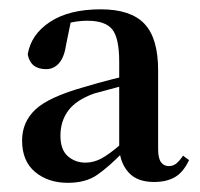

<svg xmlns="http://www.w3.org/2000/svg" viewBox="-20 -853 429 412"><path d="M310.7 -462.5Q275.3 -462.5 257 -481.8Q238.7 -501 235.8 -533.1V-534.8V-720.5Q235.8 -771.3 220.9 -789.9Q205.9 -808.5 167.6 -808.5Q151.4 -808.5 134.1 -805.1Q116.8 -801.7 93.1 -791.9L132.8 -810.7L122.2 -758.9Q118.2 -730.5 106.7 -717.5Q95.3 -704.6 79.2 -704.6Q45.3 -704.6 39.5 -736.3Q46.4 -779 87.3 -806Q128.2 -833 196.2 -833Q260.5 -833 289.9 -802Q319.3 -771 319.3 -702.4V-533.7Q319.3 -513.8 325.3 -505.2Q331.4 -496.6 342.2 -496.6Q350.9 -496.6 357.6 -501.6Q364.2 -506.5 372.9 -518.9L385.7 -509.4Q373.2 -483.1 355.2 -472.8Q337.2 -462.5 310.7 -462.5ZM125.5 -460.7Q83.3 -460.7 55.3 -484Q27.4 -507.4 27.4 -551.3Q27.4 -591 55.8 -617.8Q84.2 -644.7 159.6 -665.9Q187.4 -674.4 220 -682.7Q252.5 -690.9 280 -696.9V-678.4Q252.8 -671.4 225.9 -664.2Q199 -657.1 181.8 -652.3Q143.5 -638.5 126.6 -615.8Q109.7 -593.1 109.7 -561.8Q109.7 -531.5 125.7 -517.7Q141.6 -504 163.4 -504Q180.6 -504 197.4 -512.8Q214.1 -521.7 240 -544.1L256 -539.3L243.5 -525.8Q213.2 -494.9 188.6 -477.8Q164.1 -460.7 125.5 -460.7Z"/></svg>

Font: Noto Serif SC
Style: Regular
Weight: 200
Designer: Ryoko NISHIZUKA 西塚涼子 (kana & ideographs); Frank Grießhammer (Latin, Greek & Cyrillic); Wenlong ZHANG 张文龙 (bopomofo); San
Foundry: Adobe
Version: Version 2.001;hotconv 1.1.0;makeotfexe 2.6.0